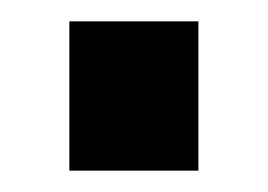

<svg xmlns="http://www.w3.org/2000/svg" viewBox="-20 -450 251 180"><path d="M45 -290H166V-430H45Z"/></svg>

Font: Aspekta 500
Style: Regular
Weight: 500
Designer: Ivo Dolenc
Version: Version 2.100